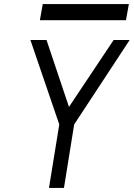

<svg xmlns="http://www.w3.org/2000/svg" viewBox="-20 -921 656 941"><path d="M270.5 -311 129 -725H208L318 -397L537 -725H615.5L343.5 -311L293.5 0H220ZM189.5 -901H611.5L597.5 -822H175.5Z"/></svg>

Font: JuliaMono Light
Style: Italic
Weight: 300
Italic angle: -9°
Monospace: yes
Designer: cormullion
Foundry: corm
Version: Version 0.054; ttfautohint (v1.8.4)